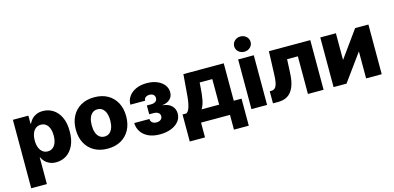

<svg xmlns="http://www.w3.org/2000/svg" viewBox="-82 -1287 4132 2013"><g transform="rotate(-15 1983.5 -281.0)"><path d="M54.2 204.1V-539.1H222.2V-451.2H227.1Q238.8 -476.6 258.8 -498.3Q278.8 -520 308.8 -533.4Q338.9 -546.9 380.4 -546.9Q439.5 -546.9 489 -515.9Q538.6 -484.9 568.6 -423.1Q598.6 -361.3 598.6 -269Q598.6 -179.2 569.6 -117.2Q540.5 -55.2 491 -23.2Q441.4 8.8 378.9 8.8Q339.4 8.8 309.3 -4.4Q279.3 -17.6 259 -38.8Q238.8 -60.1 227.5 -85.9H224.1V204.1ZM323.2 -124.5Q356 -124.5 378.4 -142.6Q400.9 -160.6 412.8 -193.1Q424.8 -225.6 424.8 -269.5Q424.8 -313.5 412.8 -345.7Q400.9 -377.9 378.4 -395.8Q356 -413.6 323.2 -413.6Q291 -413.6 267.6 -396Q244.1 -378.4 231.7 -346.2Q219.2 -314 219.2 -269.5Q219.2 -225.6 231.9 -193.1Q244.6 -160.6 267.8 -142.6Q291 -124.5 323.2 -124.5Z M938 10.7Q854 10.7 792.5 -24.2Q731 -59.1 697.8 -121.8Q664.6 -184.6 664.6 -268.1Q664.6 -351.6 697.8 -414.3Q731 -477.1 792.5 -512Q854 -546.9 938 -546.9Q1022.5 -546.9 1083.7 -512Q1145 -477.1 1178.2 -414.3Q1211.4 -351.6 1211.4 -268.1Q1211.4 -184.6 1178.2 -121.8Q1145 -59.1 1083.7 -24.2Q1022.5 10.7 938 10.7ZM938 -120.6Q970.2 -120.6 992.7 -138.9Q1015.1 -157.2 1026.9 -190.4Q1038.6 -223.6 1038.6 -268.6Q1038.6 -314 1026.9 -346.9Q1015.1 -379.9 992.7 -397.9Q970.2 -416 938 -416Q906.2 -416 883.5 -397.9Q860.8 -379.9 849.1 -346.9Q837.4 -314 837.4 -268.6Q837.4 -223.6 849.1 -190.4Q860.8 -157.2 883.5 -138.9Q906.2 -120.6 938 -120.6Z M1504.9 7.8Q1430.7 7.8 1379.4 -17.3Q1328.1 -42.5 1301.5 -84.5Q1274.9 -126.5 1274.4 -176.8H1439Q1439.5 -151.9 1456.8 -137.5Q1474.1 -123 1502.9 -123Q1532.2 -123 1549.3 -137.2Q1566.4 -151.4 1566.4 -172.9Q1566.4 -198.2 1547.6 -211.7Q1528.8 -225.1 1495.1 -225.1H1449.7V-320.8H1495.1Q1525.9 -320.8 1544.2 -334Q1562.5 -347.2 1562.5 -372.6Q1562.5 -394 1547.1 -408Q1531.7 -421.9 1505.4 -421.9Q1478.5 -421.9 1461.9 -408.9Q1445.3 -396 1444.8 -373.5H1284.7Q1284.7 -423.3 1312.5 -462.6Q1340.3 -502 1390.4 -524.7Q1440.4 -547.4 1507.3 -547.4Q1570.8 -547.4 1619.1 -527.1Q1667.5 -506.8 1694.8 -471.9Q1722.2 -437 1722.2 -391.1Q1722.2 -344.2 1689.9 -315.2Q1657.7 -286.1 1608.4 -282.2V-280.3Q1674.3 -274.4 1707.5 -239.5Q1740.7 -204.6 1740.7 -155.8Q1740.7 -107.9 1710.9 -71Q1681.2 -34.2 1628.2 -13.2Q1575.2 7.8 1504.9 7.8Z M1786.6 160.6V-132.8H1827.6Q1845.7 -142.6 1856.9 -167.2Q1868.2 -191.9 1874.8 -225.8Q1881.3 -259.8 1885 -297.1Q1888.7 -334.5 1891.1 -369.1L1904.8 -539.1H2342.8V-132.8H2427.2V160.6H2266.1V0H1952.1V160.6ZM1993.7 -132.8H2184.1V-410.2H2046.9L2043.9 -369.1Q2039.1 -284.7 2028.1 -227.3Q2017.1 -169.9 1993.7 -132.8Z M2499 0V-539.1H2668.9V0ZM2584 -600.1Q2546.4 -600.1 2520.5 -624Q2494.6 -647.9 2494.6 -682.6Q2494.6 -717.8 2520.5 -741.7Q2546.4 -765.6 2584 -765.6Q2621.1 -765.6 2647 -741.7Q2672.9 -717.8 2672.9 -682.6Q2672.9 -647.9 2647 -624Q2621.1 -600.1 2584 -600.1Z M2732.9 0V-131.3H2751Q2769 -131.3 2782 -139.4Q2794.9 -147.5 2803.7 -165.5Q2812.5 -183.6 2817.4 -213.6Q2822.3 -243.7 2823.7 -287.6L2833 -539.1H3282.2V0H3112.3V-408.7H2995.6L2988.8 -265.1Q2984.9 -166.5 2959.2 -108.4Q2933.6 -50.3 2891.1 -25.1Q2848.6 0 2792 0Z M3913.1 0H3743.7V-289.6H3741.2L3531.2 0H3390.6V-539.1H3560.1V-252.4H3562.5L3769 -539.1H3913.1Z"/></g></svg>

Font: Inter 18pt ExtraBold
Style: Regular
Weight: 800
Designer: Rasmus Andersson
Foundry: rsms
Version: Version 4.001;git-66647c0bb